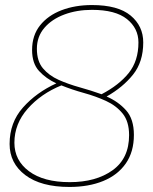

<svg xmlns="http://www.w3.org/2000/svg" viewBox="-20 -730 604 760"><path d="M255 10Q142 10 80 -37Q18 -84 18 -160Q18 -245 71 -304.5Q124 -364 203 -400Q162 -419 134.5 -449Q107 -479 107 -532Q107 -590 138.5 -629.5Q170 -669 223.5 -689.5Q277 -710 344 -710Q447 -710 497 -668.5Q547 -627 547 -562Q547 -485 506.5 -434.5Q466 -384 402 -348Q448 -328 479 -293.5Q510 -259 510 -196Q510 -129 478 -83Q446 -37 388.5 -13.5Q331 10 255 10ZM126 -537Q126 -488 150 -459.5Q174 -431 212 -414Q250 -397 295 -384.5Q340 -372 382 -357Q451 -393 489.5 -441Q528 -489 528 -562Q528 -618 482.5 -654.5Q437 -691 344 -691Q284 -691 234.5 -672.5Q185 -654 155.5 -619.5Q126 -585 126 -537ZM37 -165Q37 -95 95 -52Q153 -9 256 -9Q360 -9 425.5 -56Q491 -103 491 -195Q491 -249 465.5 -280.5Q440 -312 399.5 -330.5Q359 -349 312 -362Q265 -375 223 -392Q142 -359 89.5 -299.5Q37 -240 37 -165Z"/></svg>

Font: Georama Thin
Style: Italic
Weight: 100
Italic angle: -9°
Designer: Jean-Baptiste Levee
Foundry: Production Type
Version: Version 1.000